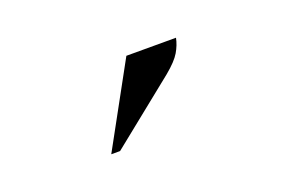

<svg xmlns="http://www.w3.org/2000/svg" viewBox="-41 -813 582 389"><g transform="rotate(-20 250.0 -618.5)"><path d="M148 -530 245 -707H352Q349 -692 340.5 -677.5Q332 -663 309 -644L167 -530Z"/></g></svg>

Font: Spectral
Style: Bold Italic
Weight: 700
Italic angle: -10°
Designer: Jean-Baptiste Levee
Foundry: Production Type
Version: Version 2.001